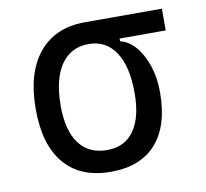

<svg xmlns="http://www.w3.org/2000/svg" viewBox="-64 -588 715 667"><g transform="rotate(-10 293.0 -254.5)"><path d="M275.9 9.8Q168.9 9.8 112.3 -56.9Q55.7 -123.5 55.7 -249Q55.7 -377.4 113.5 -447.5Q171.4 -517.6 275.9 -517.6H547.9V-440.9H385.3V-431.2Q415.5 -424.3 439.5 -396.2Q463.4 -368.2 477.3 -325.7Q491.2 -283.2 491.2 -232.9Q491.2 -115.2 436 -52.7Q380.9 9.8 275.9 9.8ZM275.9 -66.9Q337.9 -66.9 370.8 -113Q403.8 -159.2 403.8 -245.6Q403.8 -339.4 370.4 -390.1Q336.9 -440.9 275.9 -440.9Q212.4 -440.9 177.7 -390.1Q143.1 -339.4 143.1 -245.6Q143.1 -159.2 177.2 -113Q211.4 -66.9 275.9 -66.9Z"/></g></svg>

Font: Cascadia Mono NF SemiLight
Style: Regular
Weight: 350
Monospace: yes
Designer: Aaron Bell
Foundry: Saja Typeworks
Version: Version 2404.023; ttfautohint (v1.8.4)